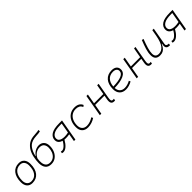

<svg xmlns="http://www.w3.org/2000/svg" viewBox="478 -2524 4317 4317"><g transform="rotate(-45 2636.5 -366.0)"><path d="M245.1 9.8Q162.6 9.8 116.2 -42.5Q69.8 -94.7 69.8 -187.5Q69.8 -347.7 141.4 -437.5Q212.9 -527.3 339.8 -527.3Q422.9 -527.3 469.2 -474.1Q515.6 -420.9 515.6 -325.2Q515.6 -167.5 444.1 -78.9Q372.6 9.8 245.1 9.8ZM254.9 -35.2Q355.5 -35.2 412.1 -111.3Q468.8 -187.5 468.8 -323.7Q468.8 -398.4 433.3 -440.4Q397.9 -482.4 334 -482.4Q231.9 -482.4 174.3 -406Q116.7 -329.6 116.7 -193.8Q116.7 -119.1 153.3 -77.1Q189.9 -35.2 254.9 -35.2Z M845.7 9.8Q751.5 9.8 704.8 -47.4Q658.2 -104.5 658.2 -207.5Q658.2 -245.6 663.3 -293.5Q668.5 -341.3 679 -390.4Q689.5 -439.5 705.1 -481Q742.7 -578.6 811.8 -641.1Q880.9 -703.6 983.4 -718.8Q1028.8 -725.6 1082.3 -727.8Q1135.7 -730 1181.2 -741.7L1182.6 -695.8Q1156.7 -688.5 1121.8 -685.3Q1086.9 -682.1 1050.8 -680.2Q1014.6 -678.2 984.9 -673.3Q868.7 -655.3 807.1 -575.7Q745.6 -496.1 719.2 -372.6L726.1 -371.1Q746.1 -404.3 779.1 -431.9Q812 -459.5 853.3 -476.3Q894.5 -493.2 938.5 -493.2Q1015.6 -493.2 1062.7 -444.6Q1109.9 -396 1109.9 -303.7Q1109.9 -218.8 1078.1 -147.5Q1046.4 -76.2 987.1 -33.2Q927.7 9.8 845.7 9.8ZM850.6 -35.2Q918.9 -35.2 966.3 -71.8Q1013.7 -108.4 1038.3 -168.5Q1063 -228.5 1063 -297.9Q1063 -363.3 1029.3 -405.8Q995.6 -448.2 921.4 -448.2Q874 -448.2 832.8 -428.7Q791.5 -409.2 760.7 -376.5Q730 -343.8 713.9 -304.2Q700.2 -229.5 708.3 -168.5Q716.3 -107.4 750.7 -71.3Q785.2 -35.2 850.6 -35.2Z M1486.8 -171.9Q1462.9 -171.9 1441.4 -174.3Q1394.5 -89.4 1338.6 -39.8Q1282.7 9.8 1228 9.8Q1212.9 9.8 1201.9 7.6Q1190.9 5.4 1184.6 2L1193.4 -42.5Q1194.3 -42 1204.3 -38.6Q1214.4 -35.2 1230 -35.2Q1256.8 -35.2 1286.4 -54.9Q1315.9 -74.7 1344 -108.4Q1372.1 -142.1 1394.5 -183.1Q1342.3 -197.3 1310.1 -231.2Q1277.8 -265.1 1277.8 -320.8Q1277.8 -409.2 1359.4 -463.4Q1440.9 -517.6 1621.6 -517.6H1707L1615.7 0H1568.8L1601.1 -183.1Q1571.8 -176.8 1543 -174.3Q1514.2 -171.9 1486.8 -171.9ZM1609.4 -230.5 1652.3 -472.7H1608.9Q1463.4 -472.7 1394 -432.1Q1324.7 -391.6 1324.7 -323.7Q1324.7 -285.2 1346.9 -261.7Q1369.1 -238.3 1407.2 -227.5Q1445.3 -216.8 1492.2 -216.8Q1547.4 -216.8 1609.4 -230.5Z M2021 -35.2Q2072.3 -35.2 2125.2 -53.5Q2178.2 -71.8 2223.1 -102.1L2241.7 -63Q2194.3 -30.3 2134.5 -10.3Q2074.7 9.8 2011.7 9.8Q1921.4 9.8 1870.6 -43Q1819.8 -95.7 1819.8 -189.9Q1819.8 -292 1855.7 -367.7Q1891.6 -443.4 1956.8 -485.4Q2022 -527.3 2109.4 -527.3Q2252.4 -527.3 2296.9 -419.9L2259.3 -391.6Q2239.7 -440.4 2200.9 -461.4Q2162.1 -482.4 2105.5 -482.4Q2033.7 -482.4 1980 -446.8Q1926.3 -411.1 1896.7 -346.7Q1867.2 -282.2 1866.7 -195.8Q1867.7 -120.1 1908.2 -77.6Q1948.7 -35.2 2021 -35.2Z M2392.1 0 2483.4 -517.6H2530.3L2488.3 -280.8H2783.7L2825.7 -517.6H2871.6L2805.2 -141.6Q2795.4 -85.9 2804 -60.5Q2812.5 -35.2 2846.7 -35.2Q2860.8 -35.2 2877.9 -37.6L2869.6 8.3Q2856 9.8 2840.3 9.8Q2788.1 9.8 2766.4 -25.6Q2744.6 -61 2758.3 -136.7L2775.9 -236.8H2481L2439 0Z M3224.6 -35.2Q3265.1 -35.2 3311.3 -48.3Q3357.4 -61.5 3400.4 -85.4L3417.5 -47.9Q3371.6 -21 3319.8 -5.6Q3268.1 9.8 3220.2 9.8Q3123 9.8 3068.4 -46.9Q3013.7 -103.5 3013.7 -204.6Q3013.7 -356.4 3087.6 -441.9Q3161.6 -527.3 3293.5 -527.3Q3370.1 -527.3 3413.1 -491.2Q3456.1 -455.1 3456.1 -390.6Q3456.1 -294.9 3351.8 -247.3Q3247.6 -199.7 3060.5 -195.8Q3064 -120.1 3106.9 -77.6Q3149.9 -35.2 3224.6 -35.2ZM3062 -240.2Q3230 -244.1 3319.6 -280.5Q3409.2 -316.9 3409.2 -389.2Q3409.2 -432.6 3377.9 -457.5Q3346.7 -482.4 3289.6 -482.4Q3189.5 -482.4 3129.9 -418.5Q3070.3 -354.5 3062 -240.2Z M3564 0 3655.3 -517.6H3702.1L3660.2 -280.8H3955.6L3997.6 -517.6H4043.5L3977.1 -141.6Q3967.3 -85.9 3975.8 -60.5Q3984.4 -35.2 4018.6 -35.2Q4032.7 -35.2 4049.8 -37.6L4041.5 8.3Q4027.8 9.8 4012.2 9.8Q3960 9.8 3938.2 -25.6Q3916.5 -61 3930.2 -136.7L3947.8 -236.8H3652.8L3610.8 0Z M4303.2 10.3Q4152.3 10.3 4152.3 -145Q4152.3 -227.1 4180.2 -317.6Q4208 -408.2 4254.9 -527.3L4299.3 -518.1Q4250.5 -388.7 4224.9 -300.8Q4199.2 -212.9 4199.2 -147.5Q4199.2 -34.7 4308.1 -34.7Q4398.9 -34.7 4459 -112.8Q4519 -190.9 4549.8 -358.4L4578.6 -517.6H4625L4552.2 -106.9Q4546.4 -73.2 4561.8 -58.1Q4577.1 -43 4620.1 -40.5L4628.9 -40L4620.6 4.9H4615.2Q4562.5 4.9 4537.4 -13.9Q4512.2 -32.7 4508.8 -66.7Q4505.4 -100.6 4517.6 -147H4508.3Q4489.3 -103 4463.1 -67.4Q4437 -31.7 4398.4 -10.7Q4359.9 10.3 4303.2 10.3Z M5002.4 -171.9Q4978.5 -171.9 4957 -174.3Q4910.2 -89.4 4854.2 -39.8Q4798.3 9.8 4743.7 9.8Q4728.5 9.8 4717.5 7.6Q4706.5 5.4 4700.2 2L4709 -42.5Q4710 -42 4720 -38.6Q4730 -35.2 4745.6 -35.2Q4772.5 -35.2 4802 -54.9Q4831.5 -74.7 4859.6 -108.4Q4887.7 -142.1 4910.2 -183.1Q4857.9 -197.3 4825.7 -231.2Q4793.5 -265.1 4793.5 -320.8Q4793.5 -409.2 4875 -463.4Q4956.5 -517.6 5137.2 -517.6H5222.7L5131.3 0H5084.5L5116.7 -183.1Q5087.4 -176.8 5058.6 -174.3Q5029.8 -171.9 5002.4 -171.9ZM5125 -230.5 5168 -472.7H5124.5Q4979 -472.7 4909.7 -432.1Q4840.3 -391.6 4840.3 -323.7Q4840.3 -285.2 4862.5 -261.7Q4884.8 -238.3 4922.9 -227.5Q4960.9 -216.8 5007.8 -216.8Q5063 -216.8 5125 -230.5Z"/></g></svg>

Font: Cascadia Code NF ExtraLight
Style: Italic
Weight: 200
Italic angle: -10°
Monospace: yes
Designer: Aaron Bell
Foundry: Saja Typeworks
Version: Version 2404.023; ttfautohint (v1.8.4)